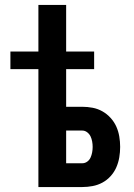

<svg xmlns="http://www.w3.org/2000/svg" viewBox="-20 -755 540 775"><path d="M135 0V-476H22V-547H135V-735H247V-547H360V-476H247V-324H312Q333 -324 354 -320Q375 -316 393.5 -305.5Q412 -295 426.5 -279Q441 -263 449.5 -244Q458 -225 461.5 -204Q465 -183 465 -162Q465 -141 461.5 -120Q458 -99 449.5 -79.5Q441 -60 426.5 -44Q412 -28 393.5 -18Q375 -8 354 -4Q333 0 312 0ZM247 -96H312Q323 -96 332 -102.5Q341 -109 345.5 -119Q350 -129 352 -140Q354 -151 354 -162Q354 -173 352 -184Q350 -195 345.5 -204.5Q341 -214 332 -221Q323 -228 312 -228H247Z"/></svg>

Font: Iosevka Curly
Style: Bold
Weight: 700
Monospace: yes
Designer: Belleve Invis
Foundry: Belleve Invis
Version: Version 22.1.2; ttfautohint (v1.8.4)